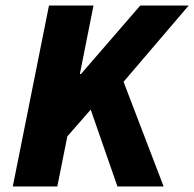

<svg xmlns="http://www.w3.org/2000/svg" viewBox="-20 -670 698 690"><path d="M26 0H186L222 -180L306 -276L402 0H568L424 -376L658 -650H484L271 -404H267L316 -650H156Z"/></svg>

Font: Source Sans Pro Black
Style: Italic
Weight: 900
Italic angle: -11°
Designer: Paul D. Hunt
Foundry: Adobe Systems Incorporated
Version: Version 3.006;hotconv 1.0.111;makeotfexe 2.5.65597